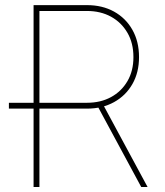

<svg xmlns="http://www.w3.org/2000/svg" viewBox="-20 -748 660 768"><path d="M122.1 -313.5H15.6V-336.9H122.1ZM114.3 0V-727.5H328.1Q389.2 -727.5 436 -701.7Q482.9 -675.8 509.5 -628.9Q536.1 -582 536.1 -519.5Q536.1 -458 509.5 -411.6Q482.9 -365.2 436 -339.4Q389.2 -313.5 328.1 -313.5H126V-336.9H328.1Q382.3 -336.9 424.1 -359.6Q465.8 -382.3 489.7 -423.3Q513.7 -464.4 513.7 -519.5Q513.7 -575.7 489.7 -616.9Q465.8 -658.2 424.1 -681.2Q382.3 -704.1 328.1 -704.1H137.7V0ZM544.9 0 366.2 -331.1H391.6L570.3 0Z"/></svg>

Font: Inter Tight Thin
Style: Regular
Weight: 250
Designer: Rasmus Andersson
Foundry: rsms
Version: Version 3.004